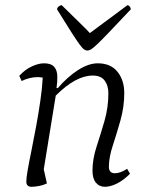

<svg xmlns="http://www.w3.org/2000/svg" viewBox="-20 -705 570 737"><path d="M101 12Q81 12 81 -8Q81 -22 86.5 -53.5Q92 -85 101 -128.5Q110 -172 119 -221.5Q128 -271 135 -319Q142 -367 144 -407Q134 -409 125 -409Q94 -409 63 -394L54 -414Q76 -438 102 -450Q128 -462 149 -462Q176 -462 188 -448.5Q200 -435 200 -410Q200 -399 199.5 -389.5Q199 -380 197 -367H202Q239 -410 279.5 -436Q320 -462 355 -462Q405 -462 431 -429.5Q457 -397 457 -348Q457 -295 442.5 -243.5Q428 -192 413 -146.5Q398 -101 398 -65Q398 -40 421 -40Q442 -40 468 -57L479 -38Q453 -12 428 0Q403 12 383 12Q361 12 348 -4Q335 -20 335 -50Q335 -94 350.5 -141.5Q366 -189 381 -240.5Q396 -292 396 -347Q396 -377 381.5 -396Q367 -415 336 -415Q271 -415 194 -338L148 -55L160 -1Q146 6 129.5 9Q113 12 101 12ZM315 -511Q309 -511 302.5 -515.5Q296 -520 285 -535Q274 -550 253.5 -582Q233 -614 199 -669Q199 -675 205 -680Q211 -685 217 -685Q260 -643 289.5 -614Q319 -585 325 -578Q337 -587 362 -605.5Q387 -624 416 -645.5Q445 -667 469 -685Q474 -685 478 -680Q482 -675 482 -669Q430 -614 399.5 -582Q369 -550 353 -535Q337 -520 329.5 -515.5Q322 -511 315 -511Z"/></svg>

Font: Petrona Light
Style: Italic
Weight: 300
Italic angle: -9°
Designer: Ringo R. Seeber
Foundry: Ringo R. Seeber
Version: Version 2.001; ttfautohint (v1.8.3)